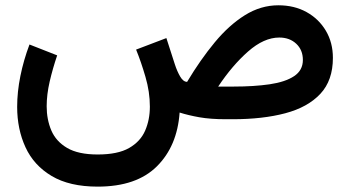

<svg xmlns="http://www.w3.org/2000/svg" viewBox="-20 -444 1303 715"><path d="M343.8 251Q238.8 251 172.4 211.4Q106 171.9 75 104.5Q43.9 37.1 43.9 -45.9Q43.9 -101.6 55.9 -160.9Q67.9 -220.2 89.8 -278.3L192.9 -237.8Q176.3 -189 165 -140.4Q153.8 -91.8 153.8 -48.3Q153.8 1 171.1 41.7Q188.5 82.5 230 106.9Q271.5 131.3 343.8 131.3Q418.5 131.3 460.7 107.2Q502.9 83 520.5 42.5Q538.1 2 538.1 -46.9Q538.1 -101.6 521.7 -157.7Q505.4 -213.9 486.8 -259.3L599.6 -302.2L630.9 -205.1Q639.6 -178.2 651.1 -158.7Q662.6 -139.2 676.8 -139.2Q726.6 -222.2 779.8 -286.4Q833 -350.6 892.1 -387.5Q951.2 -424.3 1016.6 -424.3Q1076.2 -424.3 1121.8 -398.9Q1167.5 -373.5 1193.6 -329.3Q1219.7 -285.2 1219.7 -228.5Q1219.7 -144.5 1172.9 -94.5Q1126 -44.4 1042.2 -22.2Q958.5 0 846.7 0H820.8Q763.7 0 722.4 -7.3Q681.2 -14.6 648.9 -24.9Q640.1 100.1 564.2 175.5Q488.3 251 343.8 251ZM1020 -304.2Q962.9 -304.2 903.8 -252.2Q844.7 -200.2 792.5 -121.6H849.6Q925.8 -121.6 984.1 -130.1Q1042.5 -138.7 1075.2 -160.4Q1107.9 -182.1 1107.9 -220.7Q1107.9 -257.8 1083.3 -281Q1058.6 -304.2 1020 -304.2Z"/></svg>

Font: Vazirmatn RD SemiBold
Style: Regular
Weight: 600
Designer: Saber Rastikerdar
Foundry: Saber Rastikerdar
Version: Version 32.102